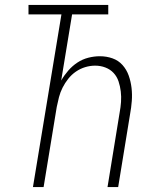

<svg xmlns="http://www.w3.org/2000/svg" viewBox="-20 -755 640 775"><path d="M113 0 228 -697H95V-735H417V-697H271L227 -430Q239 -451 255.5 -470Q272 -489 292.5 -502.5Q313 -516 336.5 -522Q360 -528 383 -528Q410 -528 434 -519.5Q458 -511 474.5 -492.5Q491 -474 499.5 -450Q508 -426 511 -400Q514 -374 512 -347.5Q510 -321 505 -294L457 0H414L463 -301Q467 -322 468.5 -343.5Q470 -365 467.5 -386Q465 -407 458.5 -426.5Q452 -446 438.5 -460.5Q425 -475 405.5 -482.5Q386 -490 364 -490Q344 -490 324 -484Q304 -478 286.5 -466Q269 -454 255.5 -437Q242 -420 232.5 -401Q223 -382 218 -362.5Q213 -343 209 -323L156 0Z"/></svg>

Font: Iosevka SS04 XLt Ex Obl
Style: Regular
Weight: 200
Width: 7
Italic angle: -9°
Monospace: yes
Designer: Belleve Invis
Foundry: Belleve Invis
Version: Version 19.0.0; ttfautohint (v1.8.4)